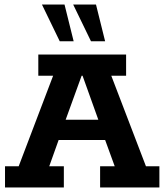

<svg xmlns="http://www.w3.org/2000/svg" viewBox="-20 -822 721 842"><path d="M2 0V-93H62L213 -490H148V-583H533V-490H468L620 -93H679V0H419V-93H483L428 -244L470 -208H212L250 -244L196 -93H260V0ZM256 -264 235 -297H442L423 -264L342 -490H338ZM379 -641 301 -802H401L441 -641ZM242 -641 164 -802H263L303 -641Z"/></svg>

Font: Rokkitt
Style: Bold
Weight: 700
Designer: Vernon Adams
Foundry: Vernon Adams
Version: Version 3.103